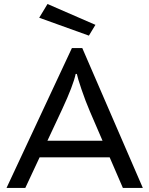

<svg xmlns="http://www.w3.org/2000/svg" viewBox="-20 -929 738 949"><path d="M419.4 -752.9 173.8 -841.3 214.8 -909.2 451.7 -806.2ZM214.4 -233.4H486.8L424.3 -378.4Q402.3 -429.7 382.8 -487.3Q363.3 -544.9 359.9 -563.5H354Q341.8 -506.3 287.1 -388.7ZM12.2 0 335.4 -691.4H386.7L686 0H587.4L522 -151.4H175.8L105 0Z"/></svg>

Font: Spinnaker
Style: Regular
Weight: 400
Designer: Elena Albertoni
Foundry: Elena Albertoni
Version: Version 1.001